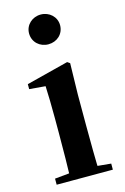

<svg xmlns="http://www.w3.org/2000/svg" viewBox="-122 -857 593 913"><g transform="rotate(-15 174.5 -400.5)"><path d="M39.2 0H315.8V-29.9L207.8 -40.2H145.8L39.2 -29.9ZM109.6 0H251.1C248.4 -50.2 247.4 -165.6 247.4 -234.8V-387.9L250.8 -541.7L238.1 -550.4L30.5 -497.4V-472.9L109.6 -466.2C111.6 -418.1 112.9 -374.5 112.9 -308V-234.8C112.9 -165.6 111.6 -50.2 109.6 0ZM174.8 -655C217.1 -655 251.3 -685.2 251.3 -728.8C251.3 -770.2 217.1 -801.4 174.8 -801.4C132.9 -801.4 98.5 -770.2 98.5 -728.8C98.5 -685.2 132.9 -655 174.8 -655Z"/></g></svg>

Font: Source Han Serif CN VF
Style: Regular
Weight: 250
Designer: Ryoko NISHIZUKA 西塚涼子 (kana & ideographs); Frank Grießhammer (Latin, Greek & Cyrillic); Wenlong ZHANG 张文龙 (bopomofo); San
Foundry: Adobe
Version: Version 2.002;hotconv 1.1.0;makeotfexe 2.6.0